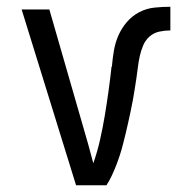

<svg xmlns="http://www.w3.org/2000/svg" viewBox="-20 -548 540 568"><path d="M205 0 44 -520H126L226 -173Q234 -146 241.5 -119Q249 -92 256 -65Q268 -99 276 -134.5Q284 -170 290 -206Q296 -242 301 -278Q306 -314 310 -351H311Q313 -375 317 -398.5Q321 -422 330.5 -443.5Q340 -465 355.5 -483Q371 -501 392 -512Q413 -523 437 -525.5Q461 -528 484 -528V-458Q468 -458 451.5 -454.5Q435 -451 422.5 -440Q410 -429 403.5 -413.5Q397 -398 393.5 -382Q390 -366 388 -349.5Q386 -333 383.5 -316.5Q381 -300 378.5 -284Q376 -268 373 -251.5Q370 -235 366.5 -219Q363 -203 359.5 -186.5Q356 -170 352 -154Q348 -138 344 -122Q340 -106 335 -90.5Q330 -75 324 -59.5Q318 -44 311 -29Q304 -14 295 0Z"/></svg>

Font: Iosevka srxl
Style: Regular
Weight: 400
Monospace: yes
Designer: Belleve Invis
Foundry: Belleve Invis
Version: Version 33.0.1; ttfautohint (v1.8.3)